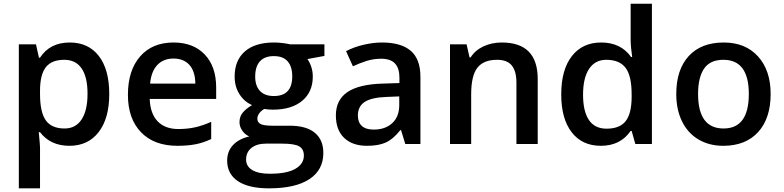

<svg xmlns="http://www.w3.org/2000/svg" viewBox="-20 -780 4244 1040"><path d="M356 9.8Q253.4 9.8 196.8 -64H189.9Q196.8 4.4 196.8 19V240.2H82V-540H174.8Q178.7 -524.9 190.9 -467.8H196.8Q250.5 -549.8 357.9 -549.8Q459 -549.8 515.4 -476.6Q571.8 -403.3 571.8 -271Q571.8 -138.7 514.4 -64.5Q457 9.8 356 9.8ZM328.1 -456.1Q259.8 -456.1 228.3 -416Q196.8 -376 196.8 -288.1V-271Q196.8 -172.4 228 -128.2Q259.3 -84 330.1 -84Q389.6 -84 421.9 -132.8Q454.1 -181.6 454.1 -272Q454.1 -362.8 422.1 -409.4Q390.1 -456.1 328.1 -456.1Z M940.9 9.8Q814.9 9.8 743.9 -63.7Q672.9 -137.2 672.9 -266.1Q672.9 -398.4 738.8 -474.1Q804.7 -549.8 919.9 -549.8Q1026.9 -549.8 1088.9 -484.9Q1150.9 -419.9 1150.9 -306.2V-244.1H791Q793.5 -165.5 833.5 -123.3Q873.5 -81.1 946.3 -81.1Q994.1 -81.1 1035.4 -90.1Q1076.7 -99.1 1124 -120.1V-26.9Q1082 -6.8 1039.1 1.5Q996.1 9.8 940.9 9.8ZM919.9 -462.9Q865.2 -462.9 832.3 -428.2Q799.3 -393.6 793 -327.1H1038.1Q1037.1 -394 1005.9 -428.5Q974.6 -462.9 919.9 -462.9Z M1737.3 -540V-477.1L1645 -460Q1657.7 -442.9 1666 -418Q1674.3 -393.1 1674.3 -365.2Q1674.3 -281.7 1616.7 -233.9Q1559.1 -186 1458 -186Q1432.1 -186 1411.1 -189.9Q1374 -167 1374 -136.2Q1374 -117.7 1391.4 -108.4Q1408.7 -99.1 1455.1 -99.1H1549.3Q1638.7 -99.1 1685.1 -61Q1731.4 -22.9 1731.4 48.8Q1731.4 140.6 1655.8 190.4Q1580.1 240.2 1437 240.2Q1326.7 240.2 1268.6 201.2Q1210.4 162.1 1210.4 89.8Q1210.4 40 1241.9 6.1Q1273.4 -27.8 1330.1 -41Q1307.1 -50.8 1292.2 -72.5Q1277.3 -94.2 1277.3 -118.2Q1277.3 -148.4 1294.4 -169.4Q1311.5 -190.4 1345.2 -210.9Q1303.2 -229 1277.1 -269.8Q1251 -310.5 1251 -365.2Q1251 -453.1 1306.4 -501.5Q1361.8 -549.8 1464.4 -549.8Q1487.3 -549.8 1512.5 -546.6Q1537.6 -543.5 1550.3 -540ZM1313 84Q1313 121.1 1346.4 141.1Q1379.9 161.1 1440.4 161.1Q1534.2 161.1 1580.1 134.3Q1626 107.4 1626 63Q1626 27.8 1600.8 12.9Q1575.7 -2 1507.3 -2H1420.4Q1371.1 -2 1342 21.2Q1313 44.4 1313 84ZM1362.3 -365.2Q1362.3 -314.5 1388.4 -287.1Q1414.6 -259.8 1463.4 -259.8Q1563 -259.8 1563 -366.2Q1563 -418.9 1538.3 -447.5Q1513.7 -476.1 1463.4 -476.1Q1413.6 -476.1 1387.9 -447.8Q1362.3 -419.4 1362.3 -365.2Z M2175.3 0 2152.3 -75.2H2148.4Q2109.4 -25.9 2069.8 -8.1Q2030.3 9.8 1968.3 9.8Q1888.7 9.8 1844 -33.2Q1799.3 -76.2 1799.3 -154.8Q1799.3 -238.3 1861.3 -280.8Q1923.3 -323.2 2050.3 -327.1L2143.6 -330.1V-358.9Q2143.6 -410.6 2119.4 -436.3Q2095.2 -461.9 2044.4 -461.9Q2002.9 -461.9 1964.8 -449.7Q1926.8 -437.5 1891.6 -420.9L1854.5 -502.9Q1898.4 -525.9 1950.7 -537.8Q2002.9 -549.8 2049.3 -549.8Q2152.3 -549.8 2204.8 -504.9Q2257.3 -460 2257.3 -363.8V0ZM2004.4 -78.1Q2066.9 -78.1 2104.7 -113Q2142.6 -147.9 2142.6 -210.9V-257.8L2073.2 -254.9Q1992.2 -252 1955.3 -227.8Q1918.5 -203.6 1918.5 -153.8Q1918.5 -117.7 1939.9 -97.9Q1961.4 -78.1 2004.4 -78.1Z M2892.6 0H2777.3V-332Q2777.3 -394.5 2752.2 -425.3Q2727.1 -456.1 2672.4 -456.1Q2599.6 -456.1 2565.9 -413.1Q2532.2 -370.1 2532.2 -269V0H2417.5V-540H2507.3L2523.4 -469.2H2529.3Q2553.7 -507.8 2598.6 -528.8Q2643.6 -549.8 2698.2 -549.8Q2892.6 -549.8 2892.6 -352.1Z M3234.4 9.8Q3133.3 9.8 3076.7 -63.5Q3020 -136.7 3020 -269Q3020 -401.9 3077.4 -475.8Q3134.8 -549.8 3236.3 -549.8Q3342.8 -549.8 3398.4 -471.2H3404.3Q3396 -529.3 3396 -563V-759.8H3511.2V0H3421.4L3401.4 -70.8H3396Q3340.8 9.8 3234.4 9.8ZM3265.1 -83Q3335.9 -83 3368.2 -122.8Q3400.4 -162.6 3401.4 -252V-268.1Q3401.4 -370.1 3368.2 -413.1Q3335 -456.1 3264.2 -456.1Q3203.6 -456.1 3170.9 -407Q3138.2 -357.9 3138.2 -267.1Q3138.2 -177.2 3169.9 -130.1Q3201.7 -83 3265.1 -83Z M4154.3 -271Q4154.3 -138.7 4086.4 -64.5Q4018.6 9.8 3897.5 9.8Q3821.8 9.8 3763.7 -24.4Q3705.6 -58.6 3674.3 -122.6Q3643.1 -186.5 3643.1 -271Q3643.1 -402.3 3710.4 -476.1Q3777.8 -549.8 3900.4 -549.8Q4017.6 -549.8 4085.9 -474.4Q4154.3 -398.9 4154.3 -271ZM3761.2 -271Q3761.2 -84 3899.4 -84Q4036.1 -84 4036.1 -271Q4036.1 -456.1 3898.4 -456.1Q3826.2 -456.1 3793.7 -408.2Q3761.2 -360.4 3761.2 -271Z"/></svg>

Font: f1_44652          
Style: Regular
Weight: 600
Foundry: Ascender Corporation
Version: Version 1.10